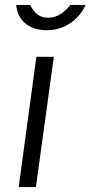

<svg xmlns="http://www.w3.org/2000/svg" viewBox="-20 -761 368 781"><path d="M128 -530 56 0H126L199 -530ZM266 -741C247 -718 220 -689 176 -689C128 -689 114 -723 102 -741H46C50 -683 93 -638 171 -638C252 -638 307 -692 328 -741Z"/></svg>

Font: Cheyenne Sans Light
Style: Italic
Weight: 300
Italic angle: -8.13011°
Designer: The Public Sans project authors (U.S. Web Design System), Libre Franklin designed by Pablo Impallari and Rodrigo Fuenzal
Foundry: The Cheyenne Sans Project Authors
Version: Version 2.007